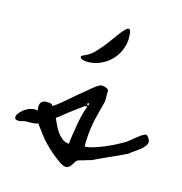

<svg xmlns="http://www.w3.org/2000/svg" viewBox="-131 -677 721 761"><g transform="rotate(15 229.5 -296.5)"><path d="M55.7 -137.7Q47.9 -133.8 39.1 -133.3Q30.3 -132.8 21.5 -132.8Q12.7 -132.8 3.9 -132.3Q-4.9 -131.8 -13.7 -127.9Q-30.3 -126 -35.2 -130.4Q-40 -134.8 -38.1 -142.6Q-36.1 -150.4 -27.3 -160.2Q-18.6 -169.9 -7.3 -176.8Q3.9 -183.6 17.1 -186.5Q30.3 -189.5 41 -185.5Q36.1 -203.1 42 -215.8Q47.9 -228.5 65.4 -228.5Q74.2 -228.5 81.5 -227.1Q88.9 -225.6 92.8 -218.8Q107.4 -227.5 131.8 -248.5Q156.2 -269.5 182.1 -291.5Q208 -313.5 229.5 -330.6Q251 -347.7 258.8 -347.7Q261.7 -347.7 266.6 -347.2Q271.5 -346.7 276.9 -344.7Q282.2 -342.8 285.6 -340.3Q289.1 -337.9 289.1 -333V-291Q282.2 -263.7 275.9 -239.7Q269.5 -215.8 265.1 -192.9Q260.7 -169.9 258.8 -146.5Q256.8 -123 256.8 -96.7Q272.5 -96.7 294.4 -103.5Q316.4 -110.4 338.9 -120.1Q361.3 -129.9 380.9 -140.1Q400.4 -150.4 412.1 -157.2Q414.1 -158.2 420.9 -164.1Q427.7 -169.9 435.5 -176.3Q443.4 -182.6 450.7 -188Q458 -193.4 460 -195.3Q461.9 -197.3 469.7 -200.7Q477.5 -204.1 478.5 -205.1Q482.4 -206.1 485.8 -202.6Q489.3 -199.2 492.2 -194.8Q495.1 -190.4 496.6 -186Q498 -181.6 498 -180.7Q498 -170.9 490.2 -161.1Q482.4 -151.4 471.7 -143.1Q460.9 -134.8 449.7 -127.4Q438.5 -120.1 432.6 -114.3Q424.8 -110.4 405.8 -101.6Q386.7 -92.8 365.2 -83Q343.8 -73.2 324.7 -64.5Q305.7 -55.7 297.9 -51.8Q295.9 -50.8 289.1 -49.3Q282.2 -47.9 274.4 -44.9Q266.6 -42 259.3 -40.5Q252 -39.1 250 -38.1Q241.2 -35.2 236.8 -28.3Q232.4 -21.5 228 -14.6Q223.6 -7.8 217.3 -2.9Q210.9 2 197.3 0Q196.3 -1 189 -4.4Q181.6 -7.8 179.7 -9.8Q156.2 -26.4 139.6 -41Q123 -55.7 109.4 -69.8Q95.7 -84 83.5 -100.6Q71.3 -117.2 55.7 -137.7ZM117.2 -176.8Q124 -162.1 130.4 -148.4Q136.7 -134.8 145.5 -122.6Q154.3 -110.4 165.5 -101.6Q176.8 -92.8 193.4 -90.8Q195.3 -105.5 198.2 -126Q201.2 -146.5 205.1 -168.9Q209 -191.4 214.4 -213.4Q219.7 -235.4 226.6 -252H216.8Q201.2 -241.2 187.5 -230.5Q174.8 -220.7 162.1 -211.4Q149.4 -202.1 141.6 -195.3Q140.6 -194.3 138.7 -192.4Q136.7 -190.4 135.7 -190.4Q134.8 -188.5 127 -183.6Q119.1 -178.7 117.2 -176.8ZM226.6 -266.6Q223.6 -266.6 223.6 -262.2Q223.6 -257.8 226.6 -257.8Q230.5 -257.8 230.5 -262.2Q230.5 -266.6 226.6 -266.6ZM315.4 -553.7Q315.4 -552.7 315.4 -548.8Q315.4 -544.9 314.5 -541Q313.5 -537.1 313 -533.7Q312.5 -530.3 312.5 -529.3Q302.7 -493.2 283.7 -471.7Q264.6 -450.2 242.7 -439Q220.7 -427.7 199.7 -424.8Q178.7 -421.9 165.5 -425.3Q152.3 -428.7 150.4 -434.6Q148.4 -440.4 166 -447.3Q184.6 -455.1 203.1 -474.1Q221.7 -493.2 238.3 -515.1Q254.9 -537.1 269 -557.1Q283.2 -577.1 293.9 -586.9Q304.7 -596.7 310.1 -590.3Q315.4 -584 315.4 -553.7Z"/></g></svg>

Font: Cedarville Cursive
Style: Regular
Weight: 400
Designer: Kimberly Geswein
Foundry: Kimberly Geswein
Version: Version 1.001 2010